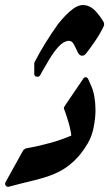

<svg xmlns="http://www.w3.org/2000/svg" viewBox="-29 -741 433 762"><path d="M384 -640Q370 -610 351.5 -582.5Q333 -555 313 -529Q309 -525 306 -522.5Q303 -520 297 -520Q290 -520 285 -525.5Q280 -531 278 -537Q273 -548 265 -563.5Q257 -579 245 -579H243Q222 -577 202.5 -555Q183 -533 167 -506Q151 -479 140 -460Q136 -453 131 -443.5Q126 -434 115 -437Q107 -439 107 -448V-490L108 -494Q128 -533 152 -571.5Q176 -610 201 -645Q215 -663 231 -679.5Q247 -696 265 -709Q273 -714 282 -717.5Q291 -721 299 -721Q328 -721 350 -697Q372 -673 384 -650ZM301 -428Q305 -435 311.5 -434.5Q318 -434 321 -427L333 -400Q341 -383 345.5 -357.5Q350 -332 350 -304Q350 -288 348 -270Q346 -252 342 -232Q335 -199 319.5 -172.5Q304 -146 284 -122Q250 -83 208 -61Q173 -42 109 -26Q81 -19 56 -13Q31 -7 6 0Q-1 2 -6 -4Q-11 -10 -7 -18L64 -146L73 -152Q120 -160 167.5 -173Q215 -186 254 -203Q253 -214 250.5 -224.5Q248 -235 246 -245Q241 -262 236 -278Q231 -294 225 -309Q224 -311 225 -314.5Q226 -318 227 -319Z"/></svg>

Font: Aref Ruqaa Ink
Style: Bold
Weight: 700
Designer: Abdullah Aref
Version: Version 1.005